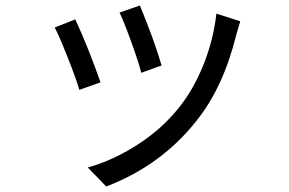

<svg xmlns="http://www.w3.org/2000/svg" viewBox="-20 -596 1040 691"><path d="M410.2 -550.8 483.4 -576.2Q535.2 -451.2 561.5 -360.4L488.3 -334Q480.5 -367.2 453.6 -441.9Q426.8 -516.6 410.2 -550.8ZM758.8 -546.9 844.7 -519.5Q840.8 -506.8 835.9 -490.2Q831.1 -473.6 830.1 -469.7Q783.2 -281.2 688.5 -163.1Q561.5 -1 362.3 75.2L295.9 6.8Q386.7 -18.6 474.1 -74.7Q561.5 -130.9 621.1 -205.1Q674.8 -270.5 711.4 -360.8Q748 -451.2 758.8 -546.9ZM176.8 -497.1 251 -526.4Q296.9 -426.8 341.8 -299.8L265.6 -272.5Q254.9 -310.5 223.1 -390.6Q191.4 -470.7 176.8 -497.1Z"/></svg>

Font: GenEi Gothic M Regular
Style: Regular
Weight: 400
Designer: o_tamon (Modified); [Source Han Sans]
Ryoko NISHIZUKA  (kana & ideographs); Paul D. Hunt (Latin, Greek & Cyrillic); Wenl
Version: Version 1.1a;Original Version 1.004